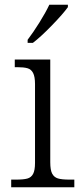

<svg xmlns="http://www.w3.org/2000/svg" viewBox="-20 -786 342 806"><path d="M27 -32H47Q79 -32 95 -36.5Q111 -41 119 -56Q127 -71 127 -102V-433Q127 -464 119 -479.5Q111 -495 95.5 -499.5Q80 -504 52 -504H42V-536H191V-105Q191 -72 199 -57Q207 -42 223 -37Q239 -32 272 -32H292V0H27ZM96 -619Q119 -649 145.5 -691.5Q172 -734 187 -766H265V-756Q245 -728 198.5 -680Q152 -632 118 -606H96Z"/></svg>

Font: Noto Serif Light
Style: Regular
Weight: 300
Designer: Monotype Design Team
Foundry: Monotype Imaging Inc.
Version: Version 1.001